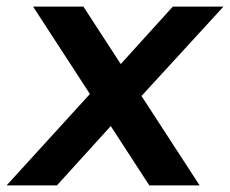

<svg xmlns="http://www.w3.org/2000/svg" viewBox="-50 -560 695 580"><path d="M50 -540H202L553 0H401ZM248 -305 367 -270 122 0H-30ZM230 -273 472 -540H625L349 -239Z"/></svg>

Font: Pathway Extreme 8pt Thin 12pt SemiBold
Style: Italic
Weight: 600
Italic angle: -8°
Version: Version 1.001;gftools[0.9.26]